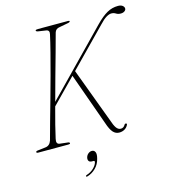

<svg xmlns="http://www.w3.org/2000/svg" viewBox="-131 -813 989 1125"><g transform="rotate(-15 363.5 -250.5)"><path d="M136 -52Q128.5 -20.5 151.5 -18L199.5 -12.5Q210.5 -11.5 210.5 -5Q210.5 0 199 0H16.5Q6 0 6 -5.5Q5.5 -12 18.5 -13L64 -18.5Q91 -21 101 -50Q112 -91.5 128.8 -151Q145.5 -210.5 164.8 -279Q184 -347.5 202.8 -416.8Q221.5 -486 237.2 -547.2Q253 -608.5 262.5 -652.5Q268 -676.5 246.5 -679.5L200 -686.5Q187 -688.5 187 -695Q187 -700 203 -700H384Q393.5 -700 393.5 -696Q393.5 -690 378.5 -687.5L328 -678Q304 -675 297.5 -653.5Q285 -606.5 266.8 -541Q248.5 -475.5 228.2 -403Q208 -330.5 189.5 -261.5L553 -635Q591.5 -674.5 622.8 -692Q654 -709.5 689.5 -709.5Q707.5 -709.5 717.2 -701.8Q727 -694 727 -684Q727 -675 718 -668.5Q709 -662 695 -662Q678.5 -662 667 -669.5Q655.5 -677 640.5 -677Q627.5 -677 609.8 -666.5Q592 -656 567 -629L348.5 -405.5L470.5 -78Q482.5 -41 493.8 -25.5Q505 -10 521 -10Q538 -10 547.5 -27.5Q551.5 -33.5 558 -31.5Q564.5 -29.5 559.5 -21Q552.5 -7 538.5 1.2Q524.5 9.5 506 9.5Q484.5 9.5 469 -7.5Q453.5 -24.5 440 -65.5L326.5 -383L182.5 -236Q167.5 -180.5 155.2 -132.8Q143 -85 136 -52ZM307.5 131Q293.5 131 288.2 122.8Q283 114.5 286 102Q289.5 88.5 299.8 80Q310 71.5 322 71.5Q336 71.5 342 84.5Q348 97.5 340.5 124.5Q332.5 157 310.2 178.8Q288 200.5 259.5 209Q252 211 251 206.5Q250.5 202 257 200Q282.5 192 300.2 175Q318 158 322.5 141Q325 131 316.5 131Z"/></g></svg>

Font: Fraunces 72pt S000 Thin
Style: Italic
Weight: 100
Italic angle: -16°
Version: Version 1.000; ttfautohint (v1.8.3)